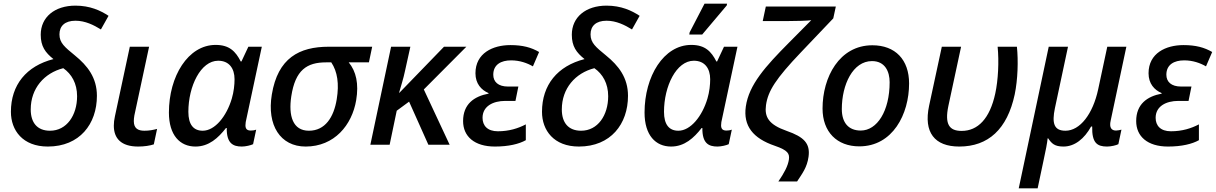

<svg xmlns="http://www.w3.org/2000/svg" viewBox="-20 -796 6687 1056"><path d="M243 10C418 10 513 -114 513 -269C513 -369 461 -435 392 -491C336 -537 307 -560 307 -607C307 -653 337 -682 395 -682C449 -682 496 -658 535 -634L577 -709C533 -738 475 -765 395 -765C281 -765 204 -702 204 -605C204 -541 229 -507 274 -471C125 -433 40 -329 40 -181C40 -79 105 10 243 10ZM255 -77C185 -77 149 -121 149 -194C149 -310 223 -394 328 -421C374 -389 404 -337 404 -267C404 -162 347 -77 255 -77Z M740 10C774 10 805 5 826 -2L844 -87C821 -81 801 -77 774 -77C740 -77 716 -89 716 -130C716 -139 717 -149 719 -161L800 -539H694L612 -156C608 -138 606 -121 606 -105C606 -35 646 10 740 10Z M1055 10C1129 10 1180 -37 1223 -92H1227C1226 -8 1261 10 1310 10C1331 10 1360 3 1372 -3L1389 -83C1379 -79 1368 -78 1359 -78C1338 -78 1330 -88 1330 -107C1330 -118 1332 -130 1336 -146L1420 -539H1346L1308 -458H1304C1276 -513 1242 -549 1166 -549C1014 -549 909 -376 909 -177C909 -52 970 10 1055 10ZM1095 -77C1044 -77 1016 -111 1016 -181C1016 -322 1084 -462 1180 -462C1240 -462 1270 -420 1270 -360C1270 -330 1266 -291 1255 -254C1226 -156 1162 -77 1095 -77Z M1661 10C1819 10 1916 -108 1939 -245C1954 -335 1939 -403 1898 -453H2009L2027 -539H1788C1626 -539 1508 -477 1475 -276C1447 -107 1522 10 1661 10ZM1679 -77C1590 -77 1566 -159 1582 -266C1604 -411 1668 -453 1773 -453H1802C1836 -402 1846 -335 1832 -250C1816 -151 1768 -77 1679 -77Z M2017 0H2123L2162 -187L2230 -237L2336 0H2453L2311 -304L2545 -539H2422L2177 -286H2175C2183 -316 2199 -363 2208 -408L2237 -539H2131Z M2702 10C2777 10 2835 -4 2872 -25V-112C2830 -90 2780 -74 2718 -74C2661 -74 2634 -105 2634 -148C2634 -212 2692 -241 2759 -241H2815L2831 -320H2774C2720 -320 2693 -346 2693 -385C2693 -441 2736 -464 2791 -464C2839 -464 2880 -449 2911 -431L2945 -510C2902 -535 2855 -548 2787 -548C2691 -548 2595 -504 2595 -393C2595 -336 2627 -301 2667 -284V-281C2587 -266 2527 -223 2527 -130C2527 -46 2589 10 2702 10Z M3164 10C3339 10 3434 -114 3434 -269C3434 -369 3382 -435 3313 -491C3257 -537 3228 -560 3228 -607C3228 -653 3258 -682 3316 -682C3370 -682 3417 -658 3456 -634L3498 -709C3454 -738 3396 -765 3316 -765C3202 -765 3125 -702 3125 -605C3125 -541 3150 -507 3195 -471C3046 -433 2961 -329 2961 -181C2961 -79 3026 10 3164 10ZM3176 -77C3106 -77 3070 -121 3070 -194C3070 -310 3144 -394 3249 -421C3295 -389 3325 -337 3325 -267C3325 -162 3268 -77 3176 -77Z M3771 -606H3842L3977 -766L3979 -776H3855L3773 -618ZM3671 10C3745 10 3796 -37 3839 -92H3843C3842 -8 3877 10 3926 10C3947 10 3976 3 3988 -3L4005 -83C3995 -79 3984 -78 3975 -78C3954 -78 3946 -88 3946 -107C3946 -118 3948 -130 3952 -146L4036 -539H3962L3924 -458H3920C3892 -513 3858 -549 3782 -549C3630 -549 3525 -376 3525 -177C3525 -52 3586 10 3671 10ZM3711 -77C3660 -77 3632 -111 3632 -181C3632 -322 3700 -462 3796 -462C3856 -462 3886 -420 3886 -360C3886 -330 3882 -291 3871 -254C3842 -156 3778 -77 3711 -77Z M4261 202H4364C4392 159 4419 125 4427 66C4437 -7 4402 -43 4307 -76C4207 -111 4184 -153 4193 -218C4204 -296 4247 -363 4384 -507L4563 -695L4577 -760H4192L4175 -680H4301C4357 -680 4428 -682 4442 -685L4319 -561C4190 -431 4099 -330 4082 -210C4067 -104 4121 -35 4242 6C4315 31 4323 50 4319 81C4314 117 4292 157 4261 202Z M4706 9C4890 9 4980 -168 4980 -337C4980 -468 4904 -547 4778 -547C4596 -547 4504 -371 4504 -199C4504 -71 4583 9 4706 9ZM4714 -78C4647 -78 4610 -121 4610 -196C4610 -331 4671 -460 4776 -460C4848 -460 4873 -402 4873 -344C4873 -185 4804 -78 4714 -78Z M5256 10C5415 10 5520 -85 5561 -277C5578 -359 5581 -463 5573 -539H5467C5475 -457 5470 -356 5454 -282C5424 -143 5358 -76 5269 -76C5201 -76 5175 -112 5196 -213L5266 -539H5160L5090 -214C5059 -68 5120 10 5256 10Z M5583 240H5687L5720 84C5731 35 5740 -12 5742 -35H5745C5764 -7 5780 10 5829 10C5891 10 5944 -33 5981 -100H5987C5985 -10 6014 10 6069 10C6091 10 6120 3 6131 -3L6148 -83C6142 -81 6127 -78 6118 -78C6095 -78 6079 -92 6089 -134L6175 -539H6070L6020 -305C5991 -169 5920 -77 5840 -77C5776 -77 5765 -119 5782 -201L5854 -539H5748Z M6404 10C6479 10 6537 -4 6574 -25V-112C6532 -90 6482 -74 6420 -74C6363 -74 6336 -105 6336 -148C6336 -212 6394 -241 6461 -241H6517L6533 -320H6476C6422 -320 6395 -346 6395 -385C6395 -441 6438 -464 6493 -464C6541 -464 6582 -449 6613 -431L6647 -510C6604 -535 6557 -548 6489 -548C6393 -548 6297 -504 6297 -393C6297 -336 6329 -301 6369 -284V-281C6289 -266 6229 -223 6229 -130C6229 -46 6291 10 6404 10Z"/></svg>

Font: Noto Sans Medium
Style: Italic
Weight: 500
Italic angle: -12°
Designer: Monotype Design Team
Foundry: Monotype Imaging Inc.
Version: Version 2.013